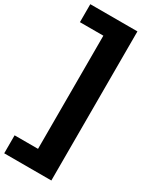

<svg xmlns="http://www.w3.org/2000/svg" viewBox="-279 -924 1003 1249"><g transform="rotate(30 222.0 -300.0)"><path d="M-1.5 260H352.5V-860H-1.5V-725H174.5V125H-1.5Z"/></g></svg>

Font: Spartan Black
Style: Regular
Weight: 900
Designer: Matt Bailey, Mirko Velimirovic
Foundry: Matt Bailey
Version: Version 1.003; ttfautohint (v1.8.3)